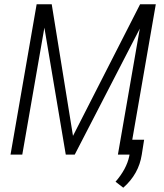

<svg xmlns="http://www.w3.org/2000/svg" viewBox="-20 -731 777 908"><path d="M224.6 -710.9 325.2 -88.4 642.6 -710.9H716.8L593.3 0H537.6L641.1 -595.7L333.5 0H291L189.9 -600.1L85.4 0H29.8L153.3 -710.9ZM563 156.7 526.4 128.4Q578.6 68.4 591.3 7.3L605 -70.3H661.6L650.4 0.5Q636.2 92.3 563 156.7Z"/></svg>

Font: MAUL Condensed Light Italic
Style: Light Italic
Weight: 300
Italic angle: -12°
Designer: MAUL
Version: Version 1.0; 2020; ttfautohint (v1.8.3)